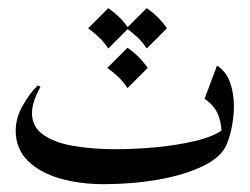

<svg xmlns="http://www.w3.org/2000/svg" viewBox="-20 -456 628 483"><path d="M82 -237.8Q60.5 -199.7 60.5 -171.4Q60.5 -137.2 88.6 -117.2Q116.7 -97.2 164.8 -88.9Q212.9 -80.6 272 -80.6Q317.4 -80.6 370.8 -85.4Q424.3 -90.3 470.7 -101.3Q517.1 -112.3 541.5 -130.4L537.1 -122.1Q537.1 -149.4 527.3 -170.7Q517.6 -191.9 494.6 -207.5L525.9 -291Q548.8 -276.4 558.6 -248.8Q568.4 -221.2 568.4 -189.5Q568.4 -164.6 563.7 -139.6Q559.1 -114.7 550.8 -94.2Q538.1 -61.5 491.7 -38.8Q445.3 -16.1 379.2 -4.4Q313 7.3 240.7 7.3Q180.2 7.3 129.9 -7.3Q79.6 -22 49.6 -52Q19.5 -82 19.5 -127Q19.5 -159.7 37.4 -190.9Q55.2 -222.2 75.2 -241.2ZM300.8 -335.9Q332 -314 351.6 -285.2L300.8 -234.4Q291 -249.5 278.1 -262Q265.1 -274.4 250 -285.2ZM252.4 -435.5Q283.7 -413.6 303.2 -384.8L252.4 -334Q242.7 -349.1 229.7 -361.6Q216.8 -374 201.7 -384.8ZM349.1 -435.5Q380.4 -413.6 399.9 -384.8L349.1 -334Q339.4 -349.1 326.4 -361.6Q313.5 -374 298.3 -384.8Z"/></svg>

Font: Lateef
Style: Regular
Weight: 400
Designer: SIL International
Foundry: SIL International
Version: Version 4.200